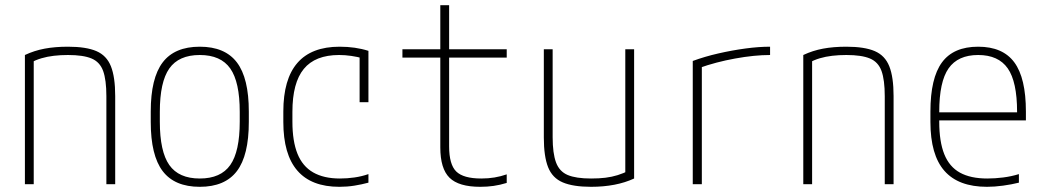

<svg xmlns="http://www.w3.org/2000/svg" viewBox="-20 -710 4040 740"><path d="M76 -498Q112 -515 152 -522.5Q192 -530 242 -530Q312 -530 351.5 -513Q391 -496 407.5 -454.5Q424 -413 424 -340V0H390V-339Q390 -402 377.5 -436.5Q365 -471 333 -484.5Q301 -498 242 -498Q213 -498 187.5 -495Q162 -492 140 -485.5Q118 -479 95 -467L110 -490V0H76Z M750 10Q653 10 607 -50.5Q561 -111 561 -240V-280Q561 -409 607 -469.5Q653 -530 750 -530Q847 -530 893 -469.5Q939 -409 939 -280V-240Q939 -111 893 -50.5Q847 10 750 10ZM750 -22Q831 -22 867.5 -74Q904 -126 904 -241V-279Q904 -394 867.5 -446Q831 -498 750 -498Q669 -498 632.5 -446Q596 -394 596 -279V-241Q596 -126 632.5 -74Q669 -22 750 -22Z M1288 10Q1072 10 1072 -240V-280Q1072 -530 1289 -530Q1350 -530 1400 -514V-316H1366V-507L1379 -485Q1358 -491 1334 -494.5Q1310 -498 1287 -498Q1195 -498 1151 -444.5Q1107 -391 1107 -279V-241Q1107 -166 1126.5 -117.5Q1146 -69 1187 -45.5Q1228 -22 1290 -22Q1318 -22 1346 -26Q1374 -30 1400 -39V-6Q1374 1 1346 5.5Q1318 10 1288 10Z M1831 10Q1748 10 1712.5 -25Q1677 -60 1677 -142V-488H1531V-520H1677V-690H1711V-520H1933V-488H1711V-146Q1711 -76 1738.5 -49Q1766 -22 1835 -22Q1862 -22 1886 -26Q1910 -30 1933 -38V-5Q1907 3 1882.5 6.5Q1858 10 1831 10Z M2258 10Q2189 10 2149 -7Q2109 -24 2092.5 -65.5Q2076 -107 2076 -180V-520H2110V-181Q2110 -119 2123 -84Q2136 -49 2168 -35.5Q2200 -22 2258 -22Q2289 -22 2313.5 -25Q2338 -28 2360.5 -35Q2383 -42 2405 -53L2390 -30V-520H2424V-22Q2355 10 2258 10Z M2650 -475Q2696 -492 2748.5 -504Q2801 -516 2852.5 -523Q2904 -530 2948 -530V-498Q2888 -498 2813.5 -484.5Q2739 -471 2675 -448L2685 -466V0H2650Z M3076 -498Q3112 -515 3152 -522.5Q3192 -530 3242 -530Q3312 -530 3351.5 -513Q3391 -496 3407.5 -454.5Q3424 -413 3424 -340V0H3390V-339Q3390 -402 3377.5 -436.5Q3365 -471 3333 -484.5Q3301 -498 3242 -498Q3213 -498 3187.5 -495Q3162 -492 3140 -485.5Q3118 -479 3095 -467L3110 -490V0H3076Z M3784 10Q3674 10 3620 -51.5Q3566 -113 3566 -240V-280Q3566 -409 3610.5 -469.5Q3655 -530 3750 -530Q3845 -530 3889.5 -469.5Q3934 -409 3934 -280V-246H3583V-277H3911L3900 -263V-279Q3900 -395 3864 -446.5Q3828 -498 3750 -498Q3672 -498 3636 -446.5Q3600 -395 3600 -279V-241Q3600 -164 3619.5 -115.5Q3639 -67 3680 -44.5Q3721 -22 3785 -22Q3815 -22 3846.5 -26Q3878 -30 3907 -39V-6Q3879 1 3846 5.5Q3813 10 3784 10Z"/></svg>

Font: M PLUS 1 Code ExtraLight
Style: Regular
Weight: 250
Designer: Coji Morishita
Foundry: UNDERFOREST DESIGN
Version: Version 1.002